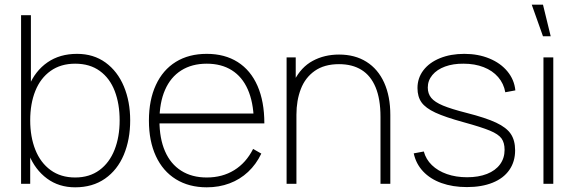

<svg xmlns="http://www.w3.org/2000/svg" viewBox="-20 -785 2463 820"><path d="M77 -271Q77 -354 103.8 -418.2Q130.5 -482.5 183 -518.8Q235.5 -555 309 -555Q379.5 -555 430.8 -517.8Q482 -480.5 509 -416Q536 -351.5 536 -271Q536 -189 508.8 -124Q481.5 -59 428.5 -22Q375.5 15 301 15Q231.5 15 180.8 -22.5Q130 -60 103.5 -124.8Q77 -189.5 77 -271ZM70 -720H112V-425H109V0H70ZM491 -271Q491 -341.5 470 -396.2Q449 -451 406.2 -482Q363.5 -513 301 -513Q239.5 -513 196.2 -482.2Q153 -451.5 131 -397Q109 -342.5 109 -271Q109 -200.5 131 -145.2Q153 -90 196.2 -58.5Q239.5 -27 301 -27Q362 -27 404.8 -58.5Q447.5 -90 469.2 -145.2Q491 -200.5 491 -271Z M616 -270Q616 -358 645.8 -422.2Q675.5 -486.5 731 -520.8Q786.5 -555 863 -555Q940 -555 995.2 -520Q1050.5 -485 1079.8 -418.2Q1109 -351.5 1109 -258H1064V-272Q1062 -349.5 1038.2 -403.2Q1014.5 -457 970 -485Q925.5 -513 863 -513Q799.5 -513 754 -484.2Q708.5 -455.5 684.8 -401Q661 -346.5 661 -270Q661 -193.5 684.8 -139Q708.5 -84.5 754 -55.8Q799.5 -27 863 -27Q929.5 -27 980.2 -58.2Q1031 -89.5 1061 -149L1096 -129Q1074 -83 1039.5 -50.8Q1005 -18.5 960.2 -1.8Q915.5 15 863 15Q787 15 731.2 -19.5Q675.5 -54 645.8 -118.2Q616 -182.5 616 -270ZM643 -300H1083V-258H643Z M1428 -511Q1365 -511 1324.2 -482.2Q1283.5 -453.5 1264.8 -404.8Q1246 -356 1246 -295L1207 -294Q1207 -382.5 1236.5 -440.5Q1266 -498.5 1315.8 -525.2Q1365.5 -552 1428 -552Q1496 -552 1545.2 -521Q1594.5 -490 1620.8 -431.8Q1647 -373.5 1647 -294V0H1605V-286Q1605 -362 1584.2 -412Q1563.5 -462 1524 -486.5Q1484.5 -511 1428 -511ZM1204 -540H1243V-430H1246V0H1204Z M1747 -130 1790 -138Q1799 -104.5 1824.5 -79.8Q1850 -55 1888.8 -41.5Q1927.5 -28 1975 -28Q2023.5 -28 2059.8 -42.2Q2096 -56.5 2115.5 -83Q2135 -109.5 2135 -145Q2135 -175.5 2121.8 -193.8Q2108.5 -212 2072.5 -227Q2036.5 -242 1960 -263Q1881.5 -284.5 1839.5 -304Q1797.5 -323.5 1780.2 -347.8Q1763 -372 1763 -409Q1763 -451.5 1788.2 -484.8Q1813.5 -518 1859 -536.5Q1904.5 -555 1963 -555Q2022 -555 2070 -535.2Q2118 -515.5 2147.2 -480Q2176.5 -444.5 2181 -399L2138 -391Q2131.5 -428 2107.5 -455.8Q2083.5 -483.5 2045.5 -498.2Q2007.5 -513 1960 -513Q1915.5 -513.5 1880.8 -500.8Q1846 -488 1826.5 -464.5Q1807 -441 1807 -411Q1807 -385 1821.8 -367Q1836.5 -349 1871.8 -334.2Q1907 -319.5 1972 -303Q2054.5 -282 2098.8 -261.2Q2143 -240.5 2161.5 -213Q2180 -185.5 2180 -143Q2180 -94.5 2155.2 -59Q2130.5 -23.5 2084 -4.8Q2037.5 14 1974 14Q1913.5 14 1865.5 -3.2Q1817.5 -20.5 1787 -53Q1756.5 -85.5 1747 -130Z M2301 -540H2343V0H2301ZM2251 -765 2299 -630H2332L2299 -765Z"/></svg>

Font: Tap Sans
Style: Regular
Weight: 400
Designer: Tap Payments
Foundry: Tap Payments
Version: Version 1.001;Glyphs 3.1.2 (3151)